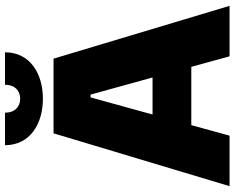

<svg xmlns="http://www.w3.org/2000/svg" viewBox="-105 -832 937 767"><g transform="rotate(-90 363.5 -448.5)"><path d="M3.4 0H205.1L247.1 -152.8H480L522 0H723.6L512.7 -703.1H214.4ZM167 -897C167 -796.9 252.4 -745.6 352.5 -745.6C452.6 -745.6 538.1 -796.9 538.1 -897H408.2C408.2 -854 380.9 -836.4 352.5 -836.4C324.2 -836.4 296.9 -854 296.9 -897ZM289.6 -307.6 357.9 -555.2H369.1L437.5 -307.6Z"/></g></svg>

Font: Wand UI Pro Black
Style: Regular
Weight: 900
Designer: Andreas Faust
Version: Version 1.003;FEAKit 1.0